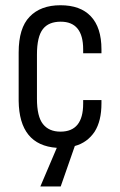

<svg xmlns="http://www.w3.org/2000/svg" viewBox="-20 -545 448 718"><path d="M291 -345.7V-360.4Q291 -463.9 207 -463.9Q162.1 -463.9 140.6 -436.5Q118.2 -408.2 118.2 -340.8V-175.8Q118.2 -109.4 140.6 -81.1Q163.1 -52.7 206.1 -52.7Q291 -52.7 291 -157.2V-170.9H359.4V-158.2Q359.4 -92.8 334 -52.7Q306.6 -11.7 259.8 1L207 152.3H130.9L192.4 7.8Q51.8 -2 49.8 -168V-348.6Q49.8 -440.4 90.8 -482.4Q131.8 -525.4 206.1 -525.4Q280.3 -525.4 319.3 -484.4Q359.4 -442.4 359.4 -360.4V-345.7Z"/></svg>

Font: Dinish Condensed
Style: Regular
Weight: 400
Width: 3
Designer: Bert Driehuis
Foundry: Playbeing
Version: Version 3.006; git-39231f3c-release